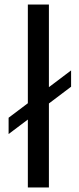

<svg xmlns="http://www.w3.org/2000/svg" viewBox="-20 -828 349 848"><path d="M18 -308 103 -372V-808H196V-443L294 -517V-445L196 -371V0H103V-300L18 -236Z"/></svg>

Font: Encode Sans Compressed
Style: Medium
Weight: 500
Designer: Pablo Impallari, Andres Torresi
Foundry: Pablo Impallari, Andres Torresi
Version: Version 1.000; ttfautohint (v1.00) -l 8 -r 50 -G 200 -x 14 -